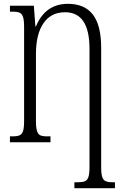

<svg xmlns="http://www.w3.org/2000/svg" viewBox="-20 -744 635 1004"><path d="M369 209H389Q412 209 424.5 203.5Q437 198 442.5 181Q448 164 448 129V-489Q448 -680 320 -680Q247 -680 207.5 -623Q168 -566 168 -461V-111Q168 -76 173.5 -59Q179 -42 190.5 -36.5Q202 -31 226 -31H244V0H32V-31H46Q70 -31 82.5 -36.5Q95 -42 100.5 -59Q106 -76 106 -111V-603Q106 -638 100.5 -655Q95 -672 82.5 -677.5Q70 -683 46 -683H32V-714H157L165 -606H168Q217 -724 335 -724Q422 -724 465.5 -668Q509 -612 509 -494V130Q509 164 514.5 181Q520 198 532.5 203.5Q545 209 569 209H581V240H369Z"/></svg>

Font: Noto Serif CondLight
Style: Regular
Weight: 300
Width: 3
Designer: Monotype Design Team
Foundry: Monotype Imaging Inc.
Version: Version 1.001